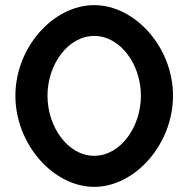

<svg xmlns="http://www.w3.org/2000/svg" viewBox="-20 -725 744 748"><path d="M165 -352C165 -474 245 -585 347 -585C449 -585 529 -474 529 -352C529 -230 449 -118 347 -118C245 -118 165 -230 165 -352ZM40 -352C40 -163 188 3 347 3C506 3 654 -163 654 -352C654 -541 506 -705 347 -705C188 -705 40 -541 40 -352Z"/></svg>

Font: Bluebird
Style: LiNrw
Weight: 300
Designer: Jasper
Foundry: Cannot Into Space Fonts
Version: Version 0.98